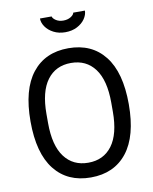

<svg xmlns="http://www.w3.org/2000/svg" viewBox="-96 -955 830 1039"><g transform="rotate(-10 319.0 -435.5)"><path d="M319 -786Q283 -786 255 -800.5Q227 -815 211.5 -837.5Q196 -860 196 -883H260Q263 -871 279.5 -860.5Q296 -850 319 -850Q343 -850 360 -860.5Q377 -871 379 -883H443Q443 -860 427.5 -837.5Q412 -815 384 -800.5Q356 -786 319 -786ZM589 -343Q589 -168 518 -78Q447 12 319 12Q191 12 120 -78Q49 -168 49 -343Q49 -518 120 -608Q191 -698 319 -698Q447 -698 518 -608Q589 -518 589 -343ZM141 -368V-318Q141 -195 188 -132Q235 -69 319 -69Q403 -69 450 -132Q497 -195 497 -318V-368Q497 -491 450 -554Q403 -617 319 -617Q235 -617 188 -554Q141 -491 141 -368Z"/></g></svg>

Font: Archivo Narrow
Style: Regular
Weight: 400
Designer: Hector Gatti
Foundry: Omnibus-Type
Version: Version 1.003